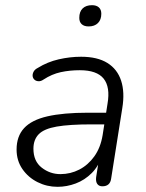

<svg xmlns="http://www.w3.org/2000/svg" viewBox="-20 -713 562 741"><path d="M202 8Q161 8 125 -10Q89 -28 66.5 -60.5Q44 -93 44 -136Q44 -187 73 -218.5Q102 -250 163 -264Q224 -278 319 -278H400L393 -233H333Q248 -233 199 -224.5Q150 -216 129.5 -195Q109 -174 109 -139Q109 -91 141 -66Q173 -41 213 -41Q252 -41 286 -58.5Q320 -76 344 -109.5Q368 -143 376 -191L395 -313Q406 -377 380 -409.5Q354 -442 288 -442Q249 -442 214.5 -434.5Q180 -427 148 -406Q138 -399 128.5 -399.5Q119 -400 113 -405.5Q107 -411 106 -419Q105 -427 109.5 -436Q114 -445 126 -451Q163 -474 206.5 -484Q250 -494 293 -494Q356 -494 394.5 -470Q433 -446 447.5 -401.5Q462 -357 452 -296L409 -24Q407 -9 398.5 -1.5Q390 6 375 6Q362 6 355.5 -3Q349 -12 351 -29L365 -118L374 -113Q361 -72 334 -45Q307 -18 272.5 -5Q238 8 202 8ZM322 -611Q305 -611 295.5 -619.5Q286 -628 286 -644Q286 -668 299 -680.5Q312 -693 335 -693Q352 -693 361.5 -684.5Q371 -676 371 -660Q371 -637 358 -624Q345 -611 322 -611Z"/></svg>

Font: Nunito ExtraLight Light
Style: Italic
Weight: 300
Italic angle: -9°
Version: Version 3.602